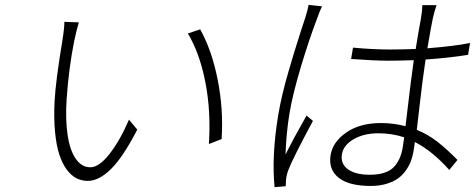

<svg xmlns="http://www.w3.org/2000/svg" viewBox="-20 -748 1957 791"><path d="M304.7 -655.9Q295.1 -622.9 285.5 -578.1Q263.1 -465.6 254.6 -340.9Q248.9 -255.3 258.5 -191.8Q268.1 -128.2 292.3 -93.6Q316.4 -58.9 351.9 -58.9Q388.5 -58.9 431.6 -114.3Q474.8 -169.7 511.4 -255L545.5 -214.1Q487.2 -100.9 437.5 -51.8Q387.8 -2.8 341.6 -2.8Q316.4 -2.8 294.9 -13.7Q273.4 -24.5 255 -49.4Q236.5 -74.2 224.3 -111.5Q212 -148.8 206.7 -204.9Q201.3 -261 204.9 -331Q209.2 -414.1 236.9 -579.9Q246.1 -638.1 245 -658ZM804.7 -627.1Q852.3 -542.3 876.6 -420.6Q900.9 -299 893.1 -175.1L840.6 -154.8Q849.4 -288.7 826.2 -408.7Q802.9 -528.8 753.9 -610.1Z M1251.4 -728 1306.5 -721.9Q1294.4 -695.7 1286.2 -671.2Q1253.2 -585.2 1219.5 -472.3Q1185.7 -359.4 1172.6 -280.9Q1159.4 -201 1156.2 -111.2Q1187.1 -173.7 1242.9 -272L1269.2 -250Q1184.7 -92.3 1169.4 -51.1Q1160.5 -29.1 1158.7 -9.9Q1158.4 -5.3 1157.7 5Q1157 15.3 1157 19.2L1111.2 23.1Q1098.4 -106.9 1126.4 -274.9Q1132.8 -313.6 1143.5 -359Q1154.1 -404.5 1168.7 -454Q1183.2 -503.6 1193.2 -536.4Q1203.1 -569.2 1218.9 -617.9Q1234.7 -666.5 1237.6 -675.1Q1247.9 -707.7 1251.4 -728ZM1639.2 -141Q1644.2 -171.5 1645.2 -182.2Q1595.2 -198.9 1539.1 -198.9Q1479 -198.9 1437 -174.5Q1394.9 -150.2 1388.8 -112.9Q1382.1 -73.5 1413.2 -50.8Q1444.2 -28.1 1503.6 -28.1Q1568.5 -28.1 1599.3 -56.8Q1630 -85.6 1639.2 -141ZM1864.7 -89.1 1831 -47.9Q1759.9 -127.1 1688.9 -163Q1687.9 -148.4 1683.6 -125Q1680 -103.7 1673.1 -84.9Q1666.2 -66.1 1652.7 -46.7Q1639.2 -27.3 1620.4 -13.5Q1601.6 0.4 1572.6 9.2Q1543.7 18.1 1507.8 18.1Q1416.9 18.1 1374.6 -16.2Q1332.4 -50.4 1342 -109Q1350.9 -163.7 1407 -202.4Q1463.1 -241.1 1549.7 -241.1Q1601.6 -241.1 1650.6 -228Q1675.1 -437.1 1684.7 -500Q1616.5 -497.9 1580.3 -497.9Q1525.2 -497.9 1426.5 -505L1434.3 -551.8Q1516.3 -544 1590.2 -544Q1626.4 -544 1692.5 -546.2Q1707.7 -638.8 1714.1 -671.2Q1719.1 -700.3 1720.2 -726.9H1778.4Q1768.1 -695 1763.1 -671.9Q1757.8 -649.1 1740.8 -549Q1854.8 -558.2 1916.5 -571L1908.4 -522Q1824.2 -508.9 1733.3 -502.8Q1726.9 -460.2 1720.9 -414.4Q1714.8 -368.6 1706.9 -298.1Q1698.9 -227.6 1697.1 -213.1Q1744.7 -193.5 1783.4 -163Q1822.1 -132.5 1864.7 -89.1Z"/></svg>

Font: Karasuma Gothic
Style: Light Italic
Weight: 300
Italic angle: 9.39998°
Designer: Rasmus Andersson / Ryoko Nishizuka
Foundry: rsms
Version: Version 1.00